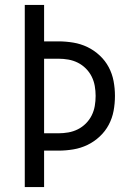

<svg xmlns="http://www.w3.org/2000/svg" viewBox="-20 -755 540 775"><path d="M80 0V-735H158V-588H216Q246 -588 276 -583Q306 -578 333 -565Q360 -552 382.5 -531Q405 -510 419 -483.5Q433 -457 438.5 -427.5Q444 -398 444 -368Q444 -337 438.5 -307.5Q433 -278 419 -251.5Q405 -225 382.5 -204Q360 -183 333 -170Q306 -157 276 -152Q246 -147 216 -147H158V0ZM158 -217H216Q236 -217 256 -220.5Q276 -224 294 -233Q312 -242 326.5 -256.5Q341 -271 350 -289Q359 -307 362.5 -327Q366 -347 366 -368Q366 -388 362.5 -408Q359 -428 350 -446Q341 -464 326.5 -478.5Q312 -493 294 -502Q276 -511 256 -514.5Q236 -518 216 -518H158Z"/></svg>

Font: Iosevka Custom
Style: Regular
Weight: 400
Monospace: yes
Designer: Belleve Invis
Foundry: Belleve Invis
Version: Version 32.5.0; ttfautohint (v1.8.4)